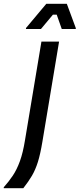

<svg xmlns="http://www.w3.org/2000/svg" viewBox="-74 -870 421 1015"><path d="M-54.2 125V120Q-27.5 90 -6.2 58.3Q15 26.7 31.2 -17.9Q47.5 -62.5 58.3 -130L145 -650H238.3L150 -120Q139.2 -55 126.3 -13.8Q113.3 27.5 95 58.8Q76.7 90 49.2 125ZM63.3 -716.7V-721.7L170.8 -850H279.2L326.7 -721.7V-716.7H252.5L225.8 -792.5H205.8L142.5 -716.7Z"/></svg>

Font: Familjen Grotesk
Style: Italic
Weight: 400
Italic angle: -9.46201°
Designer: Anders Wikstroem, Jonas Baeckman, Matilda Gysing, Kristian Moeller
Foundry: Familjen STHLM AB
Version: Version 2.000